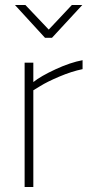

<svg xmlns="http://www.w3.org/2000/svg" viewBox="-20 -752 368 772"><path d="M79 0V-500H114V-422Q144 -446 203.5 -473.5Q263 -501 312 -510V-474Q268 -465 218.5 -444Q169 -423 142 -406L114 -389V0ZM161 -600 40 -732H82L176 -633L269 -732H311L189 -600Z"/></svg>

Font: Titillium Web
Style: Thin
Weight: 200
Version: Version 1.001;PS 57.000;hotconv 1.0.70;makeotf.lib2.5.55311